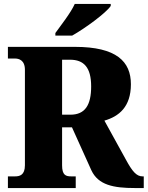

<svg xmlns="http://www.w3.org/2000/svg" viewBox="-20 -951 747 971"><path d="M260 -784V-771H345C411 -808 517 -886 540 -921V-931H358C338 -886 288 -823 260 -784ZM20 0H363V-59H340C313 -59 294 -65 294 -115V-307H344L442 -90C477 -15 554 0 663 0H707V-59H701C670 -59 649 -84 616 -145L508 -341C581 -362 642 -410 642 -525C642 -640 569 -714 359 -714H20V-655H56C74 -655 106 -648 106 -598V-115C106 -65 79 -59 56 -59H20ZM336 -371H294V-649H334C404 -649 441 -610 441 -514C441 -419 410 -371 336 -371Z"/></svg>

Font: Noto Serif Ethiopic SemiCondensed Black
Style: Regular
Weight: 900
Width: 4
Designer: Monotype Design Team
Foundry: Monotype Imaging Inc.
Version: Version 2.102